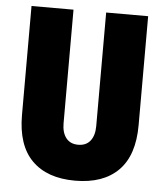

<svg xmlns="http://www.w3.org/2000/svg" viewBox="-52 -757 704 820"><g transform="rotate(5 300.0 -347.5)"><path d="M300 16Q180 16 115 -49Q50 -114 50 -244V-711H230V-224Q230 -184 248 -161Q266 -138 300 -138Q334 -138 352 -161Q370 -184 370 -224V-711H550V-244Q550 -114 485 -49Q420 16 300 16Z"/></g></svg>

Font: Geist Mono UltraBlack
Style: Regular
Weight: 900
Monospace: yes
Designer: Basement.studio, Andrés Briganti, Mateo Zaragoza
Foundry: Basement.studio, Vercel, Andrés Briganti, Guido Ferreyra, Mateo Zaragoza
Version: Version 1.400; ttfautohint (v1.8.4.7-5d5b)